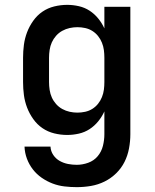

<svg xmlns="http://www.w3.org/2000/svg" viewBox="-20 -548 640 791"><path d="M296 223Q271 223 245.5 220Q220 217 196.5 208Q173 199 152 184.5Q131 170 115.5 150Q100 130 91 106Q82 82 81 56H188Q189 75 199.5 90.5Q210 106 226 115Q242 124 260 127.5Q278 131 296 131Q320 131 343.5 122.5Q367 114 382.5 95.5Q398 77 404 53Q410 29 410 5V-89Q400 -67 384.5 -48Q369 -29 349 -16Q329 -3 305 2.5Q281 8 257 8Q230 8 203.5 1.5Q177 -5 155 -20Q133 -35 117 -57.5Q101 -80 91.5 -105Q82 -130 78.5 -156.5Q75 -183 75 -210V-310Q75 -337 78.5 -363.5Q82 -390 91.5 -415Q101 -440 117 -462.5Q133 -485 155 -500Q177 -515 203.5 -521.5Q230 -528 257 -528Q281 -528 305 -522.5Q329 -517 349 -504Q369 -491 384.5 -472Q400 -453 410 -431V-520H517V5Q517 34 511.5 63.5Q506 93 493 119Q480 145 458.5 166Q437 187 410.5 200Q384 213 355 218Q326 223 296 223ZM299 -84Q315 -84 331 -87.5Q347 -91 360.5 -99.5Q374 -108 384 -120.5Q394 -133 400 -148Q406 -163 408 -178.5Q410 -194 410 -210V-310Q410 -326 408 -341.5Q406 -357 400 -372Q394 -387 384 -399.5Q374 -412 360.5 -420.5Q347 -429 331 -432.5Q315 -436 299 -436Q283 -436 267 -432.5Q251 -429 236.5 -421Q222 -413 211 -400.5Q200 -388 193.5 -373.5Q187 -359 184.5 -342.5Q182 -326 182 -310V-210Q182 -194 184.5 -177.5Q187 -161 193.5 -146.5Q200 -132 211 -119.5Q222 -107 236.5 -99Q251 -91 267 -87.5Q283 -84 299 -84Z"/></svg>

Font: Iosevka SS04 Semibold Extended
Style: Regular
Weight: 600
Width: 7
Monospace: yes
Designer: Belleve Invis
Foundry: Belleve Invis
Version: Version 19.0.0; ttfautohint (v1.8.4)